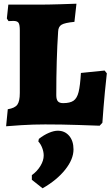

<svg xmlns="http://www.w3.org/2000/svg" viewBox="-20 -672 597 1037"><path d="M22 -82Q60 -88 73.5 -106.5Q87 -125 87 -170V-508Q87 -539 80 -549Q73 -559 52 -559L26 -558L17 -572L25 -647H186Q239 -647 303 -649Q367 -651 393 -652L382 -554Q330 -549 312.5 -538.5Q295 -528 294 -502Q284 -352 284 -158Q284 -135 292.5 -125Q301 -115 321 -115Q358 -115 377 -128Q396 -141 404.5 -175Q413 -209 417 -278L545 -291L557 -276Q554 -254 546.5 -175Q539 -96 533 -9L518 7Q492 6 402.5 3Q313 0 224 0Q160 0 95.5 4Q31 8 13 10ZM152 299V274Q181 253 198.5 224Q216 195 216 168Q216 148 208 127Q200 106 187 92L190 78Q217 57 244 45.5Q271 34 292 34Q330 34 353.5 61.5Q377 89 377 135Q377 188 332 244.5Q287 301 210 345Z"/></svg>

Font: Alegreya SC Black
Style: Regular
Weight: 900
Designer: Juan Pablo del Peral
Foundry: Huerta Tipografica
Version: Version 2.007; ttfautohint (v1.6)